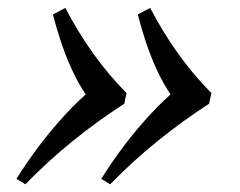

<svg xmlns="http://www.w3.org/2000/svg" viewBox="-20 -523 615 491"><path d="M147.1 -502.8Q178.7 -441.9 217.9 -386.9Q257.1 -331.8 303.6 -285L297.8 -257.7Q230.9 -214.7 166.5 -162.7Q102.1 -110.7 44.9 -51.7L22.1 -65.7Q50.9 -111.9 83.4 -154.3Q115.9 -196.7 149.6 -232.8Q183.2 -269 214.9 -294.6L210.2 -266Q189.9 -292.9 172.3 -327.7Q154.6 -362.5 140.5 -402.9Q126.3 -443.3 115.4 -486.1ZM364.1 -502.8Q395.6 -441.9 434.8 -386.9Q474.1 -331.8 520.6 -285L514.7 -257.7Q447.9 -214.7 383.5 -162.7Q319.1 -110.7 261.8 -51.7L239 -65.7Q267.9 -111.9 300.3 -154.3Q332.8 -196.7 366.5 -232.8Q400.2 -269 431.8 -294.6L427.1 -266Q406.9 -292.9 389.2 -327.7Q371.6 -362.5 357.4 -402.9Q343.3 -443.3 332.4 -486.1Z"/></svg>

Font: Savate ExtraLight
Style: Italic
Weight: 200
Italic angle: -11°
Designer: Max Esnée
Foundry: Plomb Type
Version: Version 2.000